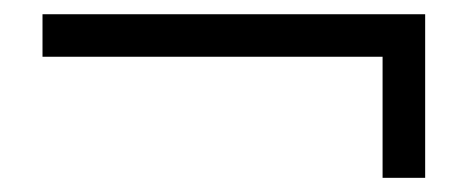

<svg xmlns="http://www.w3.org/2000/svg" viewBox="-20 -440 660 271"><path d="M520 -189V-359.9H40V-419.9H580.1V-189Z"/></svg>

Font: Charis SIL Phon
Style: Regular
Weight: 400
Foundry: SIL International
Version: Version 5.000